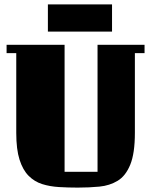

<svg xmlns="http://www.w3.org/2000/svg" viewBox="-20 -839 688 874"><path d="M274 -57H424V-635H638V-597H594V-234Q594 -141 573 -89.5Q552 -38 515.5 -16Q479 6 432.5 10.5Q386 15 334 15Q290 15 248.5 12.5Q207 10 172 -1Q137 -12 110.5 -38.5Q84 -65 69 -112Q54 -159 54 -234V-597H10V-635H274ZM198 -695V-819H490V-695Z"/></svg>

Font: Unlock
Style: Regular
Weight: 400
Designer: Eduardo Rodriguez Tunni
Foundry: Eduardo Rodriguez Tunni
Version: Version 1.003; ttfautohint (v1.8.4.7-5d5b);gftools[0.9.23]